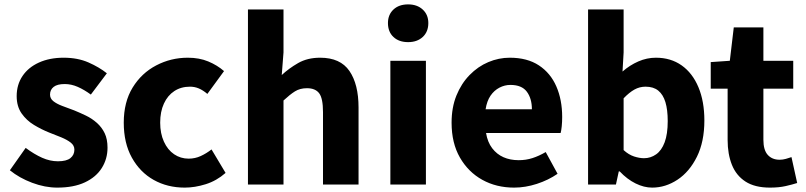

<svg xmlns="http://www.w3.org/2000/svg" viewBox="-20 -841 3672 875"><path d="M241 14Q185 14 126.5 -8Q68 -30 25 -65L97 -167Q136 -138 172 -122Q208 -106 244 -106Q283 -106 301 -120.5Q319 -135 319 -159Q319 -178 302.5 -191Q286 -204 259.5 -215Q233 -226 204 -237Q169 -251 135 -271.5Q101 -292 78.5 -324Q56 -356 56 -403Q56 -455 82.5 -494.5Q109 -534 157.5 -556Q206 -578 270 -578Q334 -578 383 -556.5Q432 -535 467 -507L394 -410Q364 -432 334.5 -445Q305 -458 275 -458Q241 -458 224.5 -445Q208 -432 208 -410Q208 -392 223 -380Q238 -368 263 -358.5Q288 -349 318 -338Q345 -327 372 -314Q399 -301 421.5 -281Q444 -261 457 -234Q470 -207 470 -168Q470 -117 444 -75.5Q418 -34 367 -10Q316 14 241 14Z M822 14Q743 14 680.5 -21Q618 -56 581 -122.5Q544 -189 544 -282Q544 -376 584.5 -442Q625 -508 692 -543Q759 -578 836 -578Q888 -578 929 -561Q970 -544 1001 -517L925 -413Q905 -430 886 -438Q867 -446 846 -446Q805 -446 774.5 -426Q744 -406 727 -369Q710 -332 710 -282Q710 -233 727 -195.5Q744 -158 773.5 -138Q803 -118 840 -118Q869 -118 895 -130Q921 -142 944 -160L1008 -53Q967 -17 917.5 -1.5Q868 14 822 14Z M1110 0V-798H1272V-602L1264 -499Q1296 -529 1338.5 -553.5Q1381 -578 1439 -578Q1531 -578 1572.5 -517.5Q1614 -457 1614 -351V0H1452V-330Q1452 -393 1434.5 -416Q1417 -439 1379 -439Q1347 -439 1324 -424.5Q1301 -410 1272 -383V0Z M1759 0V-564H1921V0ZM1840 -649Q1798 -649 1773 -672.5Q1748 -696 1748 -736Q1748 -774 1773 -797.5Q1798 -821 1840 -821Q1881 -821 1906.5 -797.5Q1932 -774 1932 -736Q1932 -696 1906.5 -672.5Q1881 -649 1840 -649Z M2323 14Q2242 14 2178 -21.5Q2114 -57 2076 -123Q2038 -189 2038 -282Q2038 -351 2060 -405.5Q2082 -460 2120 -499Q2158 -538 2205.5 -558Q2253 -578 2303 -578Q2383 -578 2436 -543Q2489 -508 2515.5 -447Q2542 -386 2542 -308Q2542 -285 2540 -265.5Q2538 -246 2535 -235H2195Q2202 -193 2223 -165.5Q2244 -138 2274.5 -124.5Q2305 -111 2344 -111Q2377 -111 2406.5 -120.5Q2436 -130 2467 -148L2521 -49Q2479 -20 2426.5 -3Q2374 14 2323 14ZM2193 -343H2404Q2404 -392 2381 -423Q2358 -454 2306 -454Q2280 -454 2256 -441.5Q2232 -429 2215.5 -405Q2199 -381 2193 -343Z M2952 14Q2915 14 2876.5 -5Q2838 -24 2804 -60H2800L2787 0H2660V-798H2822V-602L2817 -515Q2850 -544 2889 -561Q2928 -578 2969 -578Q3037 -578 3086.5 -543Q3136 -508 3163 -443.5Q3190 -379 3190 -292Q3190 -195 3156 -126.5Q3122 -58 3067.5 -22Q3013 14 2952 14ZM2915 -120Q2945 -120 2970 -137.5Q2995 -155 3009 -192.5Q3023 -230 3023 -289Q3023 -341 3012.5 -375.5Q3002 -410 2980 -428Q2958 -446 2922 -446Q2895 -446 2871.5 -433Q2848 -420 2822 -393V-157Q2845 -136 2869.5 -128Q2894 -120 2915 -120Z M3489 14Q3420 14 3377.5 -13.5Q3335 -41 3315.5 -90Q3296 -139 3296 -203V-437H3219V-558L3306 -564L3324 -716H3459V-564H3595V-437H3459V-204Q3459 -157 3479 -135Q3499 -113 3533 -113Q3547 -113 3561.5 -117Q3576 -121 3587 -125L3613 -7Q3591 0 3560.5 7Q3530 14 3489 14Z"/></svg>

Font: Noto Sans HK Thin ExtraBold
Style: Regular
Weight: 800
Version: Version 2.004-H2;hotconv 1.0.118;makeotfexe 2.5.65603